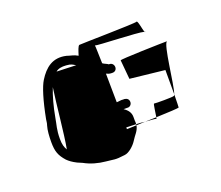

<svg xmlns="http://www.w3.org/2000/svg" viewBox="-68 -491 601 521"><g transform="rotate(-20 232.5 -230.5)"><path d="M38 -168C38 -141 43 -128 59 -110C65 -104 73 -98 85 -92L99 -86C117 -76 138 -70 160 -68C183 -66 183 -63 213 -67C226 -68 242 -83 249 -94C258 -109 268 -116 271 -132C255 -131 243 -131 243 -131V-136C252 -136 262 -135 271 -135C272 -139 271 -142 271 -146V-156C271 -168 265 -177 253 -185H259H264C271 -184 277 -190 277 -197C277 -205 272 -209 265 -210H261C254 -211 249 -209 242 -209C242 -235 241 -265 241 -292C245 -290 250 -288 256 -288H259C266 -288 271 -293 271 -300C271 -307 266 -313 259 -313H257C254 -316 246 -318 241 -322C240 -350 240 -371 239 -374C245 -371 361 -368 378 -363C375 -371 371 -399 367 -396C363 -393 208 -391 200 -390C196 -389 192 -376 188 -363C176 -370 168 -370 157 -374C119 -383 95 -363 77 -334C67 -318 56 -283 46 -231C45 -225 45 -220 43 -215C39 -202 38 -184 38 -168ZM61 -108ZM63 -168C63 -196 68 -207 71 -226C77 -259 84 -284 93 -307C86 -260 79 -178 71 -135C66 -143 63 -152 63 -168ZM117 -343C124 -349 134 -351 147 -350C162 -349 164 -346 173 -341C161 -342 134 -342 117 -343ZM271 -132V-135C280 -135 288 -134 296 -133C287 -133 279 -132 271 -132ZM291 -312 296 -257 396 -246V-176C405 -200 415 -315 427 -318C416 -318 287 -315 291 -312ZM296 -133C314 -132 326 -131 327 -130C328 -129 328 -130 329 -134C318 -134 307 -133 296 -133ZM329 -134C363 -135 395 -137 395 -138C395 -139 396 -156 396 -176C395 -173 394 -172 393 -172C391 -170 339 -170 336 -171C334 -172 331 -145 329 -134ZM378 -363C380 -363 380 -363 380 -362C379 -361 379 -361 378 -363ZM427 -318C427 -318 428 -318 428 -318C428 -318 428 -318 427 -318Z"/></g></svg>

Font: FailCity
Style: Regular
Weight: 400
Version: Version 1